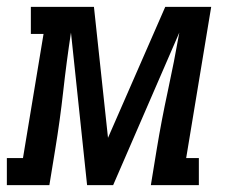

<svg xmlns="http://www.w3.org/2000/svg" viewBox="-48 -540 668 560"><path d="M-28 0V-79H19L79 -441H42V-520H226L267 -138L434 -520H568L495 -79H532V0H392L409 -104Q423 -189 441.5 -274.5Q460 -360 475 -445L282 0H206L159 -445Q146 -360 136.5 -274.5Q127 -189 113 -104L96 0Z"/></svg>

Font: Iosevka HT Medium Extended
Style: Italic
Weight: 500
Width: 7
Italic angle: -9°
Monospace: yes
Designer: Belleve Invis
Foundry: Belleve Invis
Version: Version 32.3.0; ttfautohint (v1.8.4)